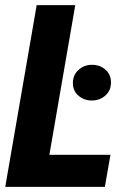

<svg xmlns="http://www.w3.org/2000/svg" viewBox="-20 -731 504 751"><path d="M412.1 -125.5 390.1 0H101.1L122.6 -125.5ZM274.4 -710.9 151.4 0H0.5L123.5 -710.9ZM265.1 -404.8Q264.6 -437 286.4 -457Q308.1 -477.1 338.9 -477.5Q369.1 -478 391.4 -459.5Q413.6 -440.9 414.1 -410.2Q414.6 -377.9 393.1 -358.2Q371.6 -338.4 340.3 -337.9Q310.5 -337.4 288.1 -355.7Q265.6 -374 265.1 -404.8Z"/></svg>

Font: Roboto Condensed ExtraBold
Style: Italic
Weight: 800
Italic angle: -12°
Designer: Christian Robertson
Foundry: Google
Version: Version 3.008; 2023